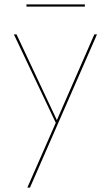

<svg xmlns="http://www.w3.org/2000/svg" viewBox="-20 -562 503 871"><path d="M365 -532H100V-542H365ZM420 -406 116 289H104L233 -5L43 -406H55L238 -17L408 -406Z"/></svg>

Font: Ysabeau Infant Hairline
Style: Regular
Weight: 100
Designer: Christian Thalmann (Catharsis Fonts)
Version: Version 0.003